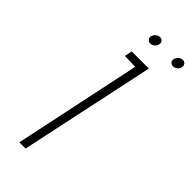

<svg xmlns="http://www.w3.org/2000/svg" viewBox="-270 -891 935 935"><g transform="rotate(45 197.5 -423.5)"><path d="M215 -847Q204 -847 194 -838.5Q184 -830 181 -818Q179 -807 185.5 -799Q192 -791 203 -791Q215 -791 225 -799Q235 -807 237 -818Q240 -830 233.5 -838.5Q227 -847 215 -847ZM372 -847Q361 -847 351 -838.5Q341 -830 338 -818Q336 -806 342.5 -798.5Q349 -791 360 -791Q372 -791 382 -798.5Q392 -806 394 -818Q397 -830 390.5 -838.5Q384 -847 372 -847ZM159 -661 232 -659 93 0H136L285 -700H167Z"/></g></svg>

Font: Advent Pro Light
Style: Italic
Weight: 300
Italic angle: -12°
Version: Version 3.000